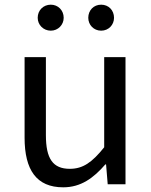

<svg xmlns="http://www.w3.org/2000/svg" viewBox="-20 -787 647 820"><path d="M85 -199C85 -61 136 13 250 13C325 13 379 -26 430 -85H433L440 0H516V-543H425V-158C373 -93 334 -66 278 -66C206 -66 176 -109 176 -210V-543H85ZM197 -656C228 -656 252 -681 252 -711C252 -743 228 -767 197 -767C165 -767 141 -743 141 -711C141 -681 165 -656 197 -656ZM357 -711C357 -681 380 -656 412 -656C444 -656 467 -681 467 -711C467 -743 444 -767 412 -767C380 -767 357 -743 357 -711Z"/></svg>

Font: Kinto Sans
Style: Regular
Weight: 400
Designer: Authors: Ryoko NISHIZUKA  (kana & ideographs); Paul D. Hunt (Latin, Greek & Cyrillic); Wenlong ZHANG  (bopomofo); Sandol
Foundry: Adobe Systems Incorporated, ookami Inc.
Version: Version 0.001